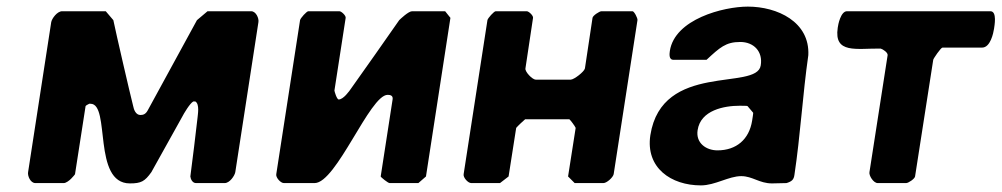

<svg xmlns="http://www.w3.org/2000/svg" viewBox="-20 -554 3031 581"><path d="M571 -247C585 -239 578 -205 578 -200C575 -173 560 -47 556 -20C557 -11 563 0 573 0H660C675 0 690 -22 692 -33L762 -487C764 -498 755 -520 740 -520H608L576 -493L427 -220C421 -209 414 -206 405 -206C391 -206 385 -222 383 -233C373 -272 331 -454 323 -493L300 -520H168C153 -520 137 -498 135 -487L65 -33C63 -22 72 0 87 0H173C180 0 190 -8 195 -13C199 -17 207 -26 207 -27L239 -233C239 -234 247 -239 250 -240H254C315 -240 259 1 373 1C407 1 418 -5 438 -33C452 -58 517 -175 531 -200C536 -210 555 -242 565 -247Z M992 -280 1026 -500C1027 -507 1013 -520 1007 -520H913C908 -520 889 -499 888 -493L816 -27C814 -17 829 0 839 0H932C998 0 1099 -267 1153 -267C1161 -267 1170 -265 1168 -253L1132 -20C1132 -18 1154 0 1159 0H1246L1269 -20L1343 -500L1327 -520H1227C1216 -520 1191 -496 1188 -493C1167 -462 1065 -318 1043 -287C1037 -278 1019 -253 1005 -253C999 -253 992 -278 992 -280Z M1569 -193H1703C1707 -190 1720 -172 1722 -167L1699 -20L1719 0H1806C1816 0 1835 -17 1837 -27L1909 -493C1910 -499 1899 -520 1894 -520H1800C1794 -520 1774 -507 1773 -500L1750 -347C1748 -337 1717 -313 1707 -313H1601C1591 -313 1568 -337 1570 -347L1593 -500C1594 -507 1580 -520 1574 -520H1480C1475 -520 1456 -499 1455 -493L1383 -27C1381 -17 1396 0 1406 0H1493L1519 -20L1542 -167C1546 -172 1565 -190 1569 -193Z M1948 -145C1933 -46 2011 7 2101 7C2144 7 2185 -21 2223 -21C2257 -21 2278 1 2316 1C2323 1 2353 0 2360 0C2376 -5 2382 -10 2384 -25C2402 -144 2409 -269 2426 -387C2431 -488 2332 -534 2243 -534C2169 -534 2022 -496 2007 -400C2006 -392 2003 -373 2018 -373H2118C2158 -410 2176 -427 2220 -427C2261 -427 2289 -398 2282 -356C2270 -278 1983 -368 1948 -145ZM2091 -160C2100 -221 2172 -234 2218 -234C2225 -234 2242 -234 2242 -233L2259 -213C2260 -213 2257 -196 2256 -189C2247 -132 2208 -99 2151 -99C2117 -99 2085 -121 2091 -160Z M2645 -407C2652 -405 2667 -395 2666 -387L2611 -33C2609 -23 2623 0 2636 0H2722C2729 0 2748 -13 2749 -20L2804 -373C2804 -376 2827 -410 2832 -410H2952C2977 -410 2986 -454 2988 -467C2989 -475 2998 -520 2977 -520H2543C2524 -520 2516 -479 2515 -470C2503 -390 2572 -408 2645 -407Z"/></svg>

Font: Asimov Print
Style: CIt
Weight: 500
Designer: Google
Version: Version 2.000980: 2014